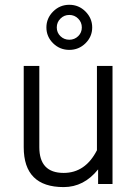

<svg xmlns="http://www.w3.org/2000/svg" viewBox="-20 -761 573 794"><path d="M78.1 -152.3Q78.1 12.7 243.2 12.7Q327.1 12.7 385.7 -60.5V0H445.3V-488.3H380.9V-139.6Q333 -45.9 243.2 -45.9Q142.6 -45.9 142.6 -152.3V-488.3H78.1ZM303.2 -611.3Q288.1 -596.7 266.6 -596.7Q245.1 -596.7 230 -611.3Q214.8 -626 214.8 -647.5Q214.8 -668.9 230 -684.1Q245.1 -699.2 266.6 -699.2Q288.1 -699.2 303.2 -684.1Q318.4 -668.9 318.4 -647.5Q318.4 -626 303.2 -611.3ZM199.7 -582Q227.5 -554.7 266.6 -554.7Q305.7 -554.7 333.5 -582Q361.3 -609.4 361.3 -647.5Q361.3 -685.5 333.5 -713.4Q305.7 -741.2 266.6 -741.2Q227.5 -741.2 199.7 -713.4Q171.9 -685.5 171.9 -647.5Q171.9 -609.4 199.7 -582Z"/></svg>

Font: Lohit Devanagari
Style: Regular
Weight: 400
Version: 2.95.4